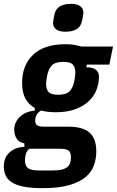

<svg xmlns="http://www.w3.org/2000/svg" viewBox="-47 -767 608 999"><path d="M454 21Q454 59 441.5 94Q429 129 397.5 155Q366 181 312 196.5Q258 212 174 212Q114 212 75 204Q36 196 13.5 181Q-9 166 -18 145Q-27 124 -27 98Q-27 53 2.5 26Q32 -1 80 -3V-21Q52 -26 39.5 -46Q27 -66 27 -93Q27 -114 36 -131.5Q45 -149 59.5 -162Q74 -175 93.5 -182.5Q113 -190 134 -191V-205Q102 -223 85 -254.5Q68 -286 68 -335Q68 -428 125.5 -482.5Q183 -537 295 -537Q318 -537 338.5 -533.5Q359 -530 376 -525H541L522 -431H405L402 -417Q437 -417 452.5 -403.5Q468 -390 468 -368Q468 -335 456 -302Q444 -269 417 -242.5Q390 -216 347 -199.5Q304 -183 242 -183Q200 -183 167 -192Q153 -185 144.5 -171Q136 -157 136 -140Q136 -123 146 -115.5Q156 -108 181 -108H307Q384 -108 419 -77Q454 -46 454 21ZM256 -274Q297 -274 315 -292Q333 -310 340 -347Q343 -364 344 -373Q345 -382 345 -388Q345 -417 332 -431Q319 -445 282 -445Q241 -445 223 -427Q205 -409 198 -372Q195 -355 194 -346Q193 -337 193 -331Q193 -302 206 -288Q219 -274 256 -274ZM322 51Q322 26 310 16.5Q298 7 263 7H105Q92 19 87.5 34Q83 49 83 67Q83 96 98.5 108Q114 120 158 120H226Q255 120 274 115.5Q293 111 303.5 102Q314 93 318 80.5Q322 68 322 51ZM293 -602Q261 -602 245 -614.5Q229 -627 229 -647Q229 -653 231.5 -667Q234 -681 237 -694Q249 -747 323 -747Q355 -747 371 -734.5Q387 -722 387 -702Q387 -696 384.5 -682Q382 -668 379 -655Q367 -602 293 -602Z"/></svg>

Font: IBM Plex Sans Cond
Style: Bold Italic
Weight: 700
Width: 3
Italic angle: -11°
Designer: Mike Abbink, Paul van der Laan, Pieter van Rosmalen
Foundry: Bold Monday
Version: Version 1.3